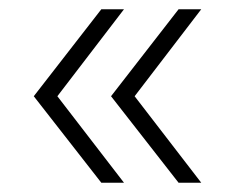

<svg xmlns="http://www.w3.org/2000/svg" viewBox="-20 -469 495 415"><path d="M53 -261 199 -74H248L104 -261L248 -449H199ZM220 -261 366 -74H415L271 -261L415 -449H366Z"/></svg>

Font: Montserrat Custom ExtraLight
Style: Regular
Weight: 300
Designer: Julieta Ulanovsky
Foundry: Julieta Ulanovsky
Version: Version 7.200